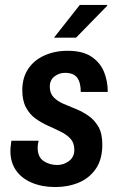

<svg xmlns="http://www.w3.org/2000/svg" viewBox="-20 -743 480 775"><path d="M203 12Q150 12 108.5 -5.5Q67 -23 44.5 -55.5Q22 -88 22 -133Q22 -147 24 -159.5Q26 -172 26 -175H136Q135 -172 133.5 -163Q132 -154 132 -147Q132 -109 156 -93Q180 -77 211 -77Q237 -77 258.5 -93Q280 -109 280 -138Q280 -166 265 -182.5Q250 -199 226 -211Q202 -223 175 -235Q148 -247 124 -264Q100 -281 85 -309Q70 -337 70 -379Q70 -429 93.5 -464.5Q117 -500 159 -519Q201 -538 253 -538Q314 -538 349.5 -514Q385 -490 400 -452.5Q415 -415 415 -372H306Q306 -410 291.5 -429.5Q277 -449 242 -449Q219 -449 200 -434.5Q181 -420 181 -393Q181 -367 196 -351Q211 -335 235 -324.5Q259 -314 286.5 -303Q314 -292 338 -275Q362 -258 377.5 -231Q393 -204 393 -159Q393 -100 367 -62Q341 -24 298 -6Q255 12 203 12ZM198 -591 302 -723H412L413 -720L287 -591Z"/></svg>

Font: Archivo Narrow SemiBold
Style: Italic
Weight: 600
Italic angle: -8°
Designer: Hector Gatti
Foundry: Omnibus-Type
Version: Version 3.002